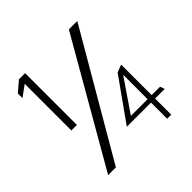

<svg xmlns="http://www.w3.org/2000/svg" viewBox="-183 -884 1033 1033"><g transform="rotate(-45 333.5 -367.0)"><path d="M46 -639 109 -685V-330H151V-724H104L46 -674ZM79 -20H138L548 -724H484ZM334 -133H518V-10H549V-133H622L613 -159H549V-391L506 -375ZM391 -159 518 -345V-159Z"/></g></svg>

Font: Charger Sport
Style: ExLitExt
Weight: 200
Designer: Jasper
Foundry: Cannot Into Space Fonts
Version: Version 1.1